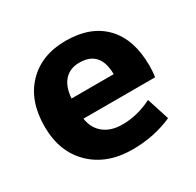

<svg xmlns="http://www.w3.org/2000/svg" viewBox="-123 -666 827 812"><g transform="rotate(-30 290.0 -260.0)"><path d="M189 -306H395Q394 -421 293 -421Q247 -421 220 -391.5Q193 -362 189 -306ZM190 -207Q197 -158 231.5 -130.5Q266 -103 321 -103Q395 -103 466 -139L501 -30Q412 10 306 10Q182 10 106.5 -63Q31 -136 31 -260Q31 -385 101 -457.5Q171 -530 289 -530Q410 -530 477 -460.5Q544 -391 544 -262Q544 -231 540 -207Z"/></g></svg>

Font: M PLUS 1p ExtraBold
Style: Regular
Weight: 800
Version: Version 1.062